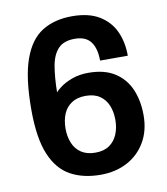

<svg xmlns="http://www.w3.org/2000/svg" viewBox="-80 -766 737 846"><g transform="rotate(-10 288.0 -343.0)"><path d="M303 12Q225 12 168.5 -19Q112 -50 81.5 -123Q51 -196 51 -323Q51 -465 80 -547Q109 -629 164.5 -663.5Q220 -698 298 -698Q373 -698 420 -669.5Q467 -641 489 -593Q511 -545 511 -484H387Q387 -538 365 -568Q343 -598 293 -598Q244 -598 219 -571.5Q194 -545 185.5 -496Q177 -447 176 -379Q182 -387 201.5 -401.5Q221 -416 253 -428Q285 -440 326 -440Q398 -440 444 -410.5Q490 -381 512 -330Q534 -279 534 -214Q534 -145 504 -94Q474 -43 422 -15.5Q370 12 303 12ZM297 -88Q335 -88 359.5 -105Q384 -122 396 -151Q408 -180 408 -215Q408 -252 396 -280.5Q384 -309 359.5 -325.5Q335 -342 297 -342Q259 -342 234 -325.5Q209 -309 197 -280.5Q185 -252 185 -214Q185 -179 197 -150Q209 -121 234 -104.5Q259 -88 297 -88Z"/></g></svg>

Font: Archivo Variable SemiBold
Style: Regular
Weight: 600
Designer: Hector Gatti
Foundry: Omnibus-Type
Version: Version 2.001